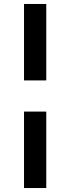

<svg xmlns="http://www.w3.org/2000/svg" viewBox="-20 -791 353 967"><path d="M101 -771H213V-386H101ZM101 -229H213V156H101Z"/></svg>

Font: Roboto Serif 20pt
Style: Bold
Weight: 700
Version: Version 1.008